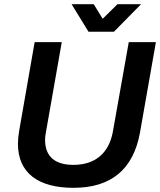

<svg xmlns="http://www.w3.org/2000/svg" viewBox="-20 -888 767 920"><path d="M656 -868H543L472 -798L429 -868H323L404 -736H526ZM332 12C511 12 619 -75 651 -254L727 -686H597L521 -258C502 -152 434 -98 332 -98C242 -98 196 -139 196 -218C196 -231 199 -251 201 -260L276 -686H146L72 -262C68 -240 66 -218 66 -199C66 -60 162 12 332 12Z"/></svg>

Font: Archivo SemiBold
Style: Italic
Weight: 600
Italic angle: -10°
Designer: Hector Gatti
Foundry: Omnibus-Type
Version: Version 2.001